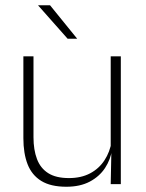

<svg xmlns="http://www.w3.org/2000/svg" viewBox="-20 -701 556 731"><path d="M107.5 -486.5V-178.5Q107.5 -130.5 120.8 -95.5Q134 -60.5 163.5 -41.8Q193 -23 242.5 -23Q289 -23 323 -41Q357 -59 377.8 -90.8Q398.5 -122.5 405 -162.5L415.5 -131.5H406.5Q401 -93.5 379.8 -61.2Q358.5 -29 321.8 -9.5Q285 10 232.5 10Q173 10 137 -12.2Q101 -34.5 85 -75.8Q69 -117 69 -175V-486.5ZM440 -486.5V0H401.5L404 -124L401.5 -125.5V-486.5ZM170.5 -681 273.5 -554V-553.5H237.5L125.5 -680V-681Z"/></svg>

Font: Anek Bangla
Style: Extra-light
Weight: 200
Designer: Sulekha Rajkumar (Bangla), Yesha Goshar (Latin)
Foundry: Ek Type
Version: Version 1.002;March 21, 2022;FontCreator 13.0.0.2683 64-bit